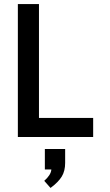

<svg xmlns="http://www.w3.org/2000/svg" viewBox="-20 -675 540 946"><path d="M201 160V59H301V128Q301 167 284.5 194.5Q268 222 229 251L198 216Q214 202 223 188Q232 174 233 160ZM439 -94V0H68V-655H172V-94Z"/></svg>

Font: Lekton
Style: Bold
Weight: 700
Designer: Paolo Mazzetti, Luciano Perondi, Raffaele Flato, Elena Papassissa, Emilio Macchia, Michela Povoleri, Tobias Seemiller, R
Version: Version 34.000